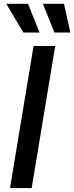

<svg xmlns="http://www.w3.org/2000/svg" viewBox="-20 -963 380 983"><path d="M262.7 -727.5 142.1 0H31.2L151.9 -727.5ZM258.8 -796.4 199.7 -943.4H307.6L340.3 -796.4ZM99.6 -796.4 12.2 -943.4H123.5L182.6 -796.4Z"/></svg>

Font: Inter 20pt Medium
Style: Italic
Weight: 500
Italic angle: -9.3988°
Version: Version 4.001;git-66647c0bb